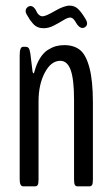

<svg xmlns="http://www.w3.org/2000/svg" viewBox="-20 -656 394 676"><path d="M227.1 -594.2Q218.3 -594.2 203.4 -585Q188.5 -575.7 169.9 -566.2Q151.4 -556.6 133.8 -556.6Q122.1 -556.6 112.8 -560.5Q103.5 -564.5 96.4 -572.5Q89.4 -580.6 85.7 -585.7Q82 -590.8 76.7 -600.6Q70.3 -609.9 70.3 -617.2Q70.3 -624.5 75.7 -629.6Q81.1 -634.8 87.9 -634.8Q97.2 -634.8 105.5 -621.6Q115.2 -598.6 129.9 -598.6Q141.1 -598.6 173.3 -617.4Q205.6 -636.2 225.1 -636.2Q242.7 -636.2 254.9 -624.5Q267.1 -612.8 279.8 -591.3Q286.6 -581.1 286.6 -573.7Q286.6 -566.9 281.7 -562.3Q276.9 -557.6 270.5 -557.6Q263.7 -557.6 257.6 -563.2Q251.5 -568.8 247.8 -575.9Q244.1 -583 238.8 -588.6Q233.4 -594.2 227.1 -594.2ZM61.5 0Q49.3 0 49.3 -24.4V-460.9Q49.3 -491.2 61 -491.2H70.3Q77.1 -491.2 80.8 -486.8Q84.5 -482.4 86.9 -467.3L94.7 -403.3Q96.2 -397.9 98.1 -397.9Q100.1 -397.9 101.1 -403.3Q108.9 -432.1 121.3 -451.7Q133.8 -471.2 148.7 -480.5Q163.6 -489.7 177 -493.4Q190.4 -497.1 206.5 -497.1Q240.2 -497.1 261.5 -480.2Q282.7 -463.4 294.9 -417.7Q307.1 -372.1 307.1 -294.4V-24.4Q307.1 -9.8 304.2 -4.9Q301.3 0 295.4 0H252.4Q246.6 0 243.7 -4.9Q240.7 -9.8 240.7 -24.4V-304.7Q240.7 -376 229 -408.9Q217.3 -441.9 192.4 -441.9Q159.7 -441.9 137.7 -400.1Q115.7 -358.4 115.7 -299.3V-24.4Q115.7 -9.8 112.8 -4.9Q109.9 0 104 0Z"/></svg>

Font: BenchNine
Style: Regular
Weight: 400
Designer: Vernon Adams
Foundry: Vernon Adams
Version: Version 1 ; ttfautohint (v0.92.18-e454-dirty) -l 8 -r 50 -G 